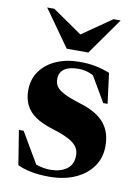

<svg xmlns="http://www.w3.org/2000/svg" viewBox="-83 -774 612 844"><g transform="rotate(10 223.0 -352.5)"><path d="M240.5 -507.5Q282 -507.5 312.8 -501.2Q343.5 -495 376 -482.5L393.5 -347H374L296.5 -479.5L341 -436.5Q315.5 -458 291.8 -467.2Q268 -476.5 242 -476.5Q200 -476.5 178.2 -461.2Q156.5 -446 156.5 -416Q156.5 -398 165.2 -384Q174 -370 199.8 -356.5Q225.5 -343 277 -327Q315 -315.5 341.8 -299.2Q368.5 -283 385 -262.5Q401.5 -242 409 -217Q416.5 -192 416.5 -162Q416.5 -109 388.2 -69.8Q360 -30.5 310.5 -8.8Q261 13 196.5 13Q149.5 13 114.8 6Q80 -1 54 -13.5L29.5 -166.5H50.5L141 -12.5L101.5 -44Q116.5 -35 132.2 -29.2Q148 -23.5 164.2 -20.8Q180.5 -18 196 -18Q239.5 -18 268 -38Q296.5 -58 296.5 -99.5Q296.5 -116 290.2 -129Q284 -142 269.8 -153.5Q255.5 -165 232 -175.5Q208.5 -186 173.5 -196.5Q126.5 -211 97 -231.2Q67.5 -251.5 53.5 -279.8Q39.5 -308 39.5 -345Q39.5 -395 65.8 -431.5Q92 -468 137.8 -487.8Q183.5 -507.5 240.5 -507.5ZM248 -609H197L354.5 -718H386.5L271 -554.5H174.5L58.5 -718H90.5Z"/></g></svg>

Font: Newsreader 60pt
Style: Bold
Weight: 700
Designer: Hugues Gentile
Foundry: Production Type
Version: Version 1.003